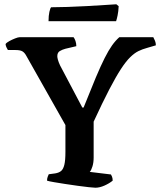

<svg xmlns="http://www.w3.org/2000/svg" viewBox="-20 -878 749 898"><path d="M426 0Q418 0 395.5 -2.5Q373 -5 343.5 -9Q314 -13 285 -17.5Q256 -22 232.5 -26Q209 -30 200 -33Q200 -43 203 -51Q206 -59 208 -63L238 -67Q256 -70 266 -78.5Q276 -87 281 -107.5Q286 -128 286 -168V-293L103 -617Q95 -632 84.5 -638Q74 -644 53 -644H17Q15 -648 11 -655Q7 -662 6 -672Q11 -679 24 -686Q37 -693 51 -698.5Q65 -704 72 -704H324Q329 -698 333 -686.5Q337 -675 337 -662L286 -650Q271 -646 259.5 -639Q248 -632 248 -615Q248 -609 251 -598Q254 -587 261 -572L365 -375H371Q404 -458 427.5 -514Q451 -570 469.5 -606.5Q488 -643 504 -665.5Q520 -688 538 -704H697Q701 -697 705 -687Q709 -677 709 -666L668 -654Q646 -648 627.5 -639Q609 -630 589 -610.5Q569 -591 545.5 -555Q522 -519 491 -459.5Q460 -400 418 -309V-141Q418 -118 412.5 -100Q407 -82 400 -74L499 -62Q501 -59 504 -51.5Q507 -44 507 -33Q491 -20 468.5 -10Q446 0 426 0ZM207 -779Q207 -805 211 -822.5Q215 -840 219 -844Q251 -844 295.5 -845.5Q340 -847 386 -849.5Q432 -852 469 -854.5Q506 -857 524 -858L535 -849Q534 -825 530 -806Q526 -787 523 -779Z"/></svg>

Font: Texturina 12pt SemiBold
Style: Regular
Weight: 600
Designer: Guillermo Torres Carreño
Foundry: Omnibus-Type
Version: Version 1.002